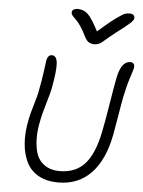

<svg xmlns="http://www.w3.org/2000/svg" viewBox="-64 -1049 819 1103"><g transform="rotate(5 345.5 -497.5)"><path d="M638.2 -999Q654.3 -999 661.9 -991Q669.4 -982.9 667 -971.2Q664.6 -960.9 647.9 -945.3Q631.3 -929.7 570.8 -883.8Q548.8 -867.2 527.1 -848.6Q505.4 -830.1 496.8 -822.8Q488.3 -815.4 476.8 -810.3Q465.3 -805.2 451.2 -805.2Q428.7 -805.2 415.5 -815.7Q402.3 -826.2 388.2 -856Q376 -880.9 362.3 -901.1Q348.6 -921.4 338.6 -931.6Q328.6 -941.9 320.1 -950.4Q311.5 -959 308.1 -965.6Q304.7 -972.2 306.2 -980Q307.6 -988.3 316.9 -993.7Q326.2 -999 338.9 -999Q373.5 -999 397.9 -976.1Q422.4 -953.1 460 -879.9Q521.5 -934.6 559.6 -962.2Q597.7 -989.7 610.6 -994.4Q623.5 -999 638.2 -999ZM314 3.9Q248.5 3.9 202.1 -21Q155.8 -45.9 131.8 -91.8Q107.9 -137.7 102.5 -202.1Q97.2 -266.6 113.8 -345.2Q119.6 -374 135.5 -427.5Q151.4 -481 154.8 -498Q169.9 -573.7 176.5 -627.2Q183.1 -680.7 185.1 -690.9Q192.4 -721.2 214.8 -721.2Q242.2 -721.2 245.8 -677.7Q249.5 -634.3 229 -526.9Q224.1 -503.4 205.6 -440.7Q187 -377.9 181.2 -347.2Q167.5 -283.7 168.7 -235.8Q169.9 -188 180.2 -154.8Q190.4 -121.6 211.4 -101.1Q232.4 -80.6 258.1 -71.3Q283.7 -62 315.9 -62Q407.2 -62 460.2 -120.1Q513.2 -178.2 539.1 -304.2Q552.7 -370.6 568.4 -468.5Q584 -566.4 595.2 -624Q614.7 -721.2 667 -721.2Q679.7 -721.2 686.3 -712.6Q692.9 -704.1 689.9 -688Q688 -678.7 672.4 -630.6Q656.7 -582.5 644 -520Q636.2 -481.9 624.3 -408Q612.3 -334 605 -296.9Q577.1 -150.4 503.2 -73.2Q429.2 3.9 314 3.9Z"/></g></svg>

Font: Shantell Sans Bouncy
Style: Italic
Weight: 300
Italic angle: -11.31°
Designer: Stephen Nixon, Anya Danilova, Shantell Martin
Foundry: Arrow Type
Version: Version 1.006;[9816181b4]